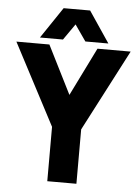

<svg xmlns="http://www.w3.org/2000/svg" viewBox="-58 -894 676 939"><g transform="rotate(5 280.5 -425.0)"><path d="M281 -430 398 -667H561L353 -267V0H210V-267L0 -667H162ZM113 -697 216 -850H346L449 -697H336L281 -776L226 -697Z"/></g></svg>

Font: Epunda Sans
Style: Bold
Weight: 700
Designer: Simon Atzbach
Foundry: typofactur
Version: Version 2.204; ttfautohint (v1.8.4.7-5d5b)